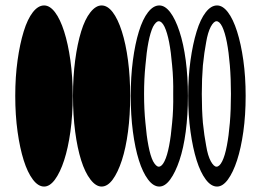

<svg xmlns="http://www.w3.org/2000/svg" viewBox="-20 -675 966 705"><path d="M777 -655Q755 -655 735.5 -630Q716 -605 702 -559.5Q688 -514 679.5 -453.5Q671 -393 671 -323Q671 -252 679.5 -191.5Q688 -131 702 -86.5Q716 -42 735.5 -16Q755 10 777 10Q798 10 817 -16Q836 -42 850.5 -86.5Q865 -131 873.5 -191.5Q882 -252 882 -323Q882 -393 873.5 -453.5Q865 -514 850.5 -559.5Q836 -605 817 -630Q798 -655 777 -655ZM775 -597Q786 -597 796 -577Q806 -556 813 -520Q820 -484 824 -435Q828 -386 828 -330Q828 -272 824 -224Q820 -176 813 -140Q806 -103 796 -83Q786 -63 775 -63Q765 -63 754 -83Q743 -103 737 -140Q730 -176 725 -224Q721 -272 721 -330Q721 -386 725 -435Q730 -484 737 -520Q743 -556 754 -577Q765 -597 775 -597ZM565 -655Q543 -655 523.5 -630Q504 -605 490 -559.5Q476 -514 468 -453.5Q460 -393 460 -323Q460 -252 468 -191.5Q476 -131 490 -86.5Q504 -42 523.5 -16Q543 10 565 10Q586 10 605 -16Q624 -42 639 -86.5Q654 -131 662 -191.5Q670 -252 670 -323Q670 -393 662 -453.5Q654 -514 639 -559.5Q624 -605 605 -630Q586 -655 565 -655ZM563 -597Q574 -597 584 -577Q594 -556 601 -520Q608 -484 612 -435Q617 -386 616 -330Q617 -272 612 -224Q608 -176 601 -140Q594 -103 584 -83Q574 -63 563 -63Q553 -63 542 -83Q532 -103 525 -140Q518 -176 514 -224Q509 -272 509 -330Q509 -386 514 -435Q518 -484 525 -520Q532 -556 542 -577Q553 -597 563 -597ZM353 -655Q332 -655 312 -630Q292 -605 278 -559.5Q264 -514 256 -453.5Q248 -393 248 -323Q248 -252 256 -191.5Q264 -131 278 -86.5Q292 -42 312 -16Q332 10 353 10Q375 10 394 -16Q413 -42 427.5 -86.5Q442 -131 450 -191.5Q458 -252 458 -323Q458 -393 450 -453.5Q442 -514 427.5 -559.5Q413 -605 394 -630Q375 -655 353 -655ZM142 -655Q120 -655 100.5 -630Q81 -605 67 -559.5Q53 -514 44.5 -453.5Q36 -393 36 -323Q36 -252 44.5 -191.5Q53 -131 67 -86.5Q81 -42 100.5 -16Q120 10 142 10Q163 10 182 -16Q201 -42 215.5 -86.5Q230 -131 238.5 -191.5Q247 -252 247 -323Q247 -393 238.5 -453.5Q230 -514 215.5 -559.5Q201 -605 182 -630Q163 -655 142 -655Z"/></svg>

Font: binaryh115
Style: Book
Weight: 400
Designer: Jelle Bosma - Monotype Design Team
Foundry: Monotype Imaging Inc.
Version: Version 2.003